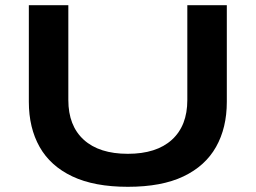

<svg xmlns="http://www.w3.org/2000/svg" viewBox="-20 -707 984 739"><path d="M472 12Q343 12 258.5 -28Q174 -68 132.5 -141.5Q91 -215 91 -315V-687H243V-322Q243 -223 302.5 -169Q362 -115 472 -115Q582 -115 641.5 -169Q701 -223 701 -322V-687H853V-315Q853 -215 811.5 -141.5Q770 -68 686 -28Q602 12 472 12Z"/></svg>

Font: Archivo SemiBold Expanded SemiBold
Style: Regular
Weight: 600
Width: 7
Version: Version 2.001